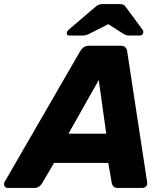

<svg xmlns="http://www.w3.org/2000/svg" viewBox="-70 -925 811 945"><path d="M-31 0Q-43 0 -48 -10Q-53 -20 -47 -30L324 -672Q330 -683 341 -691.5Q352 -700 369 -700H523Q540 -700 547.5 -691.5Q555 -683 556 -672L654 -30Q657 -16 649 -8Q641 0 631 0H510Q495 0 488.5 -7Q482 -14 480 -24L463 -123H196L136 -21Q131 -14 122.5 -7Q114 0 99 0ZM267 -267H453L416 -531ZM271 -750Q257 -750 259 -764Q260 -772 267 -778L396 -888Q408 -899 416.5 -902Q425 -905 434 -905H519Q529 -905 536.5 -902Q544 -899 551 -888L632 -778Q637 -772 635 -764Q632 -750 617 -750H570Q562 -750 554.5 -751.5Q547 -753 540 -757L463 -806L366 -757Q357 -753 349.5 -751.5Q342 -750 333 -750Z"/></svg>

Font: Rubik Light
Style: Bold Italic
Weight: 700
Italic angle: -12°
Version: Version 2.104